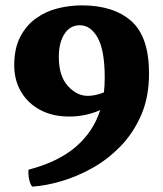

<svg xmlns="http://www.w3.org/2000/svg" viewBox="-20 -526 607 715"><path d="M535 -252Q535 -165 506 -98Q477 -31 429 18.5Q381 68 323.5 100Q266 132 207.5 149Q149 166 100 169Q92 159 88.5 142Q85 125 86 106Q197 77 262.5 20.5Q328 -36 353 -116Q299 -92 238 -92Q175 -92 129 -117Q83 -142 58 -185Q33 -228 33 -283Q33 -346 55.5 -389Q78 -432 114.5 -458Q151 -484 195.5 -495Q240 -506 284 -506Q403 -506 469 -447.5Q535 -389 535 -252ZM199 -314Q199 -243 232.5 -206Q266 -169 307 -169Q335 -169 367 -182Q370 -208 370 -237Q370 -338 344 -385Q318 -432 277 -432Q241 -432 220 -399.5Q199 -367 199 -314Z"/></svg>

Font: Vollkorn ExtraBold
Style: Regular
Weight: 800
Designer: Friedrich Althausen
Foundry: Friedrich Althausen
Version: Version 5.000; ttfautohint (v1.8.3)